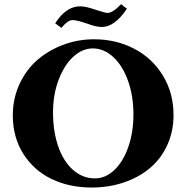

<svg xmlns="http://www.w3.org/2000/svg" viewBox="-20 -859 867 893"><path d="M453.6 -733.4Q426.8 -733.4 384.3 -749.5Q337.4 -765.6 316.9 -765.6Q295.4 -765.6 265.6 -729.5L236.8 -750.5Q286.6 -829.6 353 -829.6Q378.9 -829.6 421.9 -814.5Q470.2 -798.8 479.5 -798.8Q504.4 -798.8 543 -839.4L570.3 -818.4Q513.2 -733.4 453.6 -733.4ZM405.8 13.2Q302.2 13.2 219.7 -26.6Q137.2 -66.4 88.4 -143.6Q39.6 -220.7 39.6 -322.3Q39.6 -400.9 70.8 -468.3Q102.1 -535.6 154.3 -580.6Q206.5 -625.5 274.7 -650.9Q342.8 -676.3 417 -676.3Q520 -676.3 604.2 -632.3Q688.5 -588.4 737.8 -507.3Q787.1 -426.3 787.1 -323.7Q787.1 -247.6 757.8 -183.8Q728.5 -120.1 677.2 -77.1Q626 -34.2 556.2 -10.5Q486.3 13.2 405.8 13.2ZM421.4 -29.3Q470.2 -29.3 511.2 -67.6Q552.2 -106 576.4 -174.6Q600.6 -243.2 600.6 -327.1Q600.6 -413.1 575.2 -483.9Q549.8 -554.7 506.3 -594.2Q462.9 -633.8 411.1 -633.8Q363.8 -633.8 321.8 -595.9Q279.8 -558.1 253.2 -489Q226.6 -419.9 226.6 -336.4Q226.6 -248.5 250.5 -179Q274.4 -109.4 319.1 -69.3Q363.8 -29.3 421.4 -29.3Z"/></svg>

Font: Elstob 8pt
Style: Bold
Weight: 700
Designer: Peter S. Baker
Version: Version 1.015